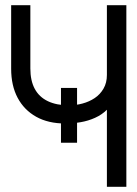

<svg xmlns="http://www.w3.org/2000/svg" viewBox="-20 -720 529 740"><path d="M215 -381V-170H277V-381ZM467 -700H392V-431Q392 -401 379 -378.5Q366 -356 345 -342Q324 -328 298 -321Q272 -314 246 -314Q198 -314 164.5 -330Q131 -346 114 -377.5Q97 -409 97 -456V-700H23V-455Q23 -390 48 -343Q73 -296 119.5 -270Q166 -244 232 -244Q261 -244 290.5 -249Q320 -254 346.5 -266Q373 -278 392 -297V0H467Z"/></svg>

Font: Advent Pro Medium
Style: Regular
Weight: 500
Designer: VivaRado, Andreas Kalpakidis
Foundry: VivaRado, Andreas Kalpakidis
Version: Version 3.000